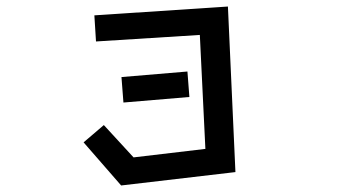

<svg xmlns="http://www.w3.org/2000/svg" viewBox="-20 -544 1040 588"><path d="M236 -108 298 -161 389 -62 609 -88 592 -437 274 -417 269 -497 678 -524 701 -17 351 24ZM352 -308 554 -325 560 -247 358 -230Z"/></svg>

Font: Moralerspace Krypton JPDOC
Style: Regular
Weight: 400
Version: v0.0.6; ttfautohint (v1.8.4.7-5d5b-dirty) -l 6 -r 45 -G 200 